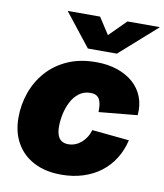

<svg xmlns="http://www.w3.org/2000/svg" viewBox="-85 -830 780 911"><g transform="rotate(10 304.5 -374.5)"><path d="M271.5 10.3Q194.3 10.3 139.2 -18.6Q84 -47.4 54.4 -99.6Q24.9 -151.9 24.9 -221.7Q24.9 -283.7 45.2 -341.6Q65.4 -399.4 105.7 -445.3Q146 -491.2 205.6 -517.8Q265.1 -544.4 343.3 -544.4Q398.9 -544.4 444.3 -529.3Q489.7 -514.2 521.7 -486.3Q553.7 -458.5 569.1 -418.9Q584.5 -379.4 580.1 -330.6L394.5 -313Q395 -332 393.1 -347.4Q391.1 -362.8 385.3 -373.8Q379.4 -384.8 368.9 -390.4Q358.4 -396 342.3 -396Q310.1 -396 286.9 -378.4Q263.7 -360.8 249.3 -332.8Q234.9 -304.7 228.3 -273.2Q221.7 -241.7 221.7 -213.9Q221.7 -189 227.8 -171.9Q233.9 -154.8 246.8 -146.2Q259.8 -137.7 279.3 -137.7Q295.9 -137.7 311.5 -143.6Q327.1 -149.4 340.6 -160.6Q354 -171.9 364.3 -187.7Q374.5 -203.6 380.4 -223.6L559.6 -206.1Q547.9 -156.2 522.9 -116.5Q498 -76.7 460.7 -48.3Q423.3 -20 375.7 -4.9Q328.1 10.3 271.5 10.3ZM323.2 -760.3 375 -680.2 455.1 -760.3H609.4V-758.3L432.1 -601.1H292.5L168.5 -758.3L168.9 -760.3Z"/></g></svg>

Font: Inter 20pt Black
Style: Italic
Weight: 900
Italic angle: -9.3988°
Version: Version 4.001;git-66647c0bb